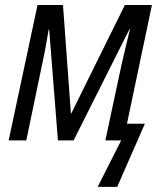

<svg xmlns="http://www.w3.org/2000/svg" viewBox="-20 -555 645 759"><path d="M366.2 183.6 459 0H396.5L461.4 -303.7Q468.8 -335 477.1 -370.1Q485.4 -405.3 493.7 -439.5H491.7L271 0H209L174.3 -438.5H172.4Q168 -411.1 161.6 -375.7Q155.3 -340.3 147.9 -307.1L84 0H14.2L128.4 -535.2H229L260.3 -106.4H261.7L473.6 -535.2H580.6L481.9 -65.9H552.7L443.4 183.6Z"/></svg>

Font: Open Sans SemiCondensed
Style: Italic
Weight: 400
Width: 4
Italic angle: -12°
Designer: Monotype Design Team
Foundry: Monotype Imaging Inc.
Version: Version 3.000